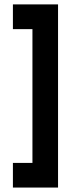

<svg xmlns="http://www.w3.org/2000/svg" viewBox="-20 -760 323 864"><path d="M38.1 -26.9H126V-628.9H38.1V-740.2H241.2V84H38.1Z"/></svg>

Font: D-DIN Condensed
Style: DINCondensed-Bold
Weight: 700
Width: 3
Designer: Charles Nix
Foundry: Datto Inc.
Version: Version 1.10